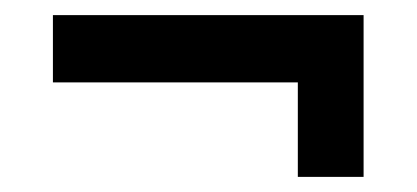

<svg xmlns="http://www.w3.org/2000/svg" viewBox="-20 -416 551 254"><path d="M50 -307V-396H461V-182H374V-307Z"/></svg>

Font: Amaranth
Style: Regular
Weight: 400
Designer: Gesine Todt
Foundry: Gesine Todt
Version: Version 1.000